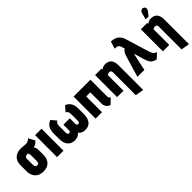

<svg xmlns="http://www.w3.org/2000/svg" viewBox="132 -1796 3087 3087"><g transform="rotate(-45 1675.5 -252.5)"><path d="M480 -439 422 -544Q406 -528 383.5 -516.5Q361 -505 345 -504Q325 -503 304 -505Q283 -507 262.5 -509.5Q242 -512 221 -512Q188 -512 154.5 -503Q121 -494 93 -472.5Q65 -451 47.5 -414Q30 -377 30 -321V-185Q30 -134 50 -89.5Q70 -45 112.5 -17.5Q155 10 223 10Q316 10 363 -43.5Q410 -97 410 -185V-282Q410 -313 403 -337Q396 -361 383 -377Q399 -379 416 -386Q433 -393 449.5 -406Q466 -419 480 -439ZM263 -317V-180Q263 -167 258.5 -156Q254 -145 245 -139Q236 -133 220 -133Q205 -133 195 -139.5Q185 -146 180.5 -157Q176 -168 176 -180V-322Q176 -337 180.5 -346.5Q185 -356 193 -362Q201 -368 210 -370.5Q219 -373 227 -373Q231 -373 234.5 -373Q238 -373 241 -372.5Q244 -372 248 -371Q251 -367 253.5 -362Q256 -357 257.5 -352Q259 -347 260.5 -341.5Q262 -336 262.5 -330Q263 -324 263 -317Z M538 0H684V-500H538Z M1219 -500 1143 -411Q1159 -404 1169 -393.5Q1179 -383 1183 -365.5Q1187 -348 1187 -320V-180Q1187 -163 1183 -153Q1179 -143 1172 -139Q1165 -135 1156 -135Q1147 -135 1139.5 -138.5Q1132 -142 1128 -152Q1124 -162 1124 -180V-297H979V-180Q979 -162 974.5 -152Q970 -142 962.5 -138.5Q955 -135 946 -135Q937 -135 930 -139Q923 -143 919 -153Q915 -163 915 -180V-320Q915 -348 919 -365.5Q923 -383 932.5 -393.5Q942 -404 958 -411L884 -500Q829 -480 798.5 -433.5Q768 -387 768 -316V-187Q768 -120 788.5 -76Q809 -32 846 -9.5Q883 13 934 13Q958 13 979.5 7Q1001 1 1019.5 -11Q1038 -23 1053 -40Q1066 -23 1084 -11Q1102 1 1124 7Q1146 13 1170 13Q1248 13 1290 -37Q1332 -87 1332 -187V-316Q1332 -387 1303.5 -433Q1275 -479 1219 -500Z M1797 -124V-501H1414V0H1559V-359H1652V-107Q1652 -69 1665 -45Q1678 -21 1695 -7.5Q1712 6 1725 11.5Q1738 17 1736 17L1827 -68Q1815 -76 1806 -89Q1797 -102 1797 -124Z M2137 -333V191L2281 215V-346Q2281 -385 2273.5 -413Q2266 -441 2252.5 -460Q2239 -479 2221 -490Q2203 -501 2183 -506Q2163 -511 2142 -511Q2119 -511 2101 -505.5Q2083 -500 2069.5 -492.5Q2056 -485 2048 -478V-501H1903V0H2048V-358Q2058 -364 2066.5 -367Q2075 -370 2083 -371.5Q2091 -373 2098 -373Q2108 -373 2115 -369.5Q2122 -366 2127 -361Q2132 -356 2134.5 -349Q2137 -342 2137 -333Z M2784 -154 2663 -551Q2654 -583 2638 -610.5Q2622 -638 2598.5 -658.5Q2575 -679 2541.5 -690.5Q2508 -702 2463 -702L2426 -579Q2448 -579 2467 -575.5Q2486 -572 2501.5 -560Q2517 -548 2524 -522L2540 -466Q2526 -456 2514 -444Q2502 -432 2490.5 -409Q2479 -386 2466 -342L2364 1H2522L2582 -280Q2583 -285 2585.5 -287.5Q2588 -290 2590 -291Q2592 -292 2592 -292L2634 -143Q2650 -88 2667 -55.5Q2684 -23 2710.5 -5.5Q2737 12 2781 22L2867 -57Q2849 -65 2834 -74.5Q2819 -84 2807 -102Q2795 -120 2784 -154Z M3178 -333V191L3322 215V-346Q3322 -385 3314.5 -413Q3307 -441 3293.5 -460Q3280 -479 3262 -490Q3244 -501 3224 -506Q3204 -511 3183 -511Q3160 -511 3142 -505.5Q3124 -500 3110.5 -492.5Q3097 -485 3089 -478V-501H2944V0H3089V-358Q3099 -364 3107.5 -367Q3116 -370 3124 -371.5Q3132 -373 3139 -373Q3149 -373 3156 -369.5Q3163 -366 3168 -361Q3173 -356 3175.5 -349Q3178 -342 3178 -333ZM3232 -629Q3242 -642 3245.5 -658Q3249 -674 3244 -689Q3239 -704 3222 -713Q3205 -723 3187.5 -719Q3170 -715 3158 -703Q3146 -691 3141 -675L3111 -558H3177Z"/></g></svg>

Font: Advent Pro ExtraBold
Style: Regular
Weight: 800
Designer: VivaRado, Andreas Kalpakidis
Foundry: VivaRado, Andreas Kalpakidis
Version: Version 3.000